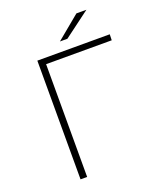

<svg xmlns="http://www.w3.org/2000/svg" viewBox="-158 -968 880 1064"><g transform="rotate(-20 282.5 -436.0)"><path d="M169 -665H556L557 -700H130V0H169ZM328 -757 482 -872H423L284 -757Z"/></g></svg>

Font: Montserrat-Alt1 ExtLt
Style: Regular
Weight: 200
Designer: Differentunic
Foundry: Differentunic
Version: Version 7.222